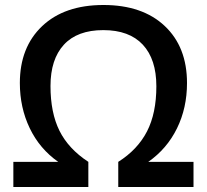

<svg xmlns="http://www.w3.org/2000/svg" viewBox="-20 -745 824 765"><path d="M332 -100.1V0H33.2V-100.1H211.9Q137.7 -152.3 98.4 -234.4Q59.1 -316.4 59.1 -414.1Q59.1 -556.6 147.9 -640.9Q236.8 -725.1 392.1 -725.1Q547.4 -725.1 636.2 -641.6Q725.1 -558.1 725.1 -414.1Q725.1 -314.9 685.1 -233.4Q645 -151.9 570.8 -100.1H751V0H451.2V-100.1Q528.3 -148.9 565.7 -221.4Q603 -293.9 603 -401.4Q603 -508.8 549.1 -566.9Q495.1 -625 391.6 -625Q288.1 -625 234.6 -566.9Q181.2 -508.8 181.2 -402.3Q181.2 -295.9 217 -223.9Q252.9 -151.9 332 -100.1Z"/></svg>

Font: OpenSans-Semibold
Style: Regular
Weight: 600
Foundry: Ascender Corporation
Version: Version 1.10